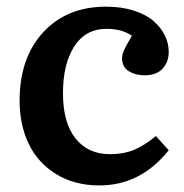

<svg xmlns="http://www.w3.org/2000/svg" viewBox="-20 -545 556 579"><path d="M279.8 14.2Q204.6 14.2 149.2 -20Q93.8 -54.2 66.4 -111.6Q39.1 -168.9 39.1 -241.2Q39.1 -370.6 110.4 -447.8Q181.6 -524.9 299.8 -524.9Q346.7 -524.9 383.8 -512.9Q420.9 -501 443.4 -481.2Q465.8 -461.4 477.3 -437.7Q488.8 -414.1 488.8 -389.2Q488.8 -357.4 470 -337.6Q451.2 -317.9 416 -317.9Q388.7 -317.9 368.4 -330.3Q348.1 -342.8 348.1 -370.1Q348.1 -380.9 354.5 -394.8Q360.8 -408.7 377.9 -437Q348.1 -458 301.8 -458Q237.8 -458 203.9 -405Q169.9 -352.1 169.9 -264.2Q169.9 -174.8 207.8 -127.4Q245.6 -80.1 311 -80.1Q354.5 -80.1 386.2 -94Q418 -107.9 450.2 -134.8L488.8 -91.8Q403.8 14.2 279.8 14.2Z"/></svg>

Font: Literata Book SemiBold
Style: Regular
Weight: 600
Designer: Latin by Veronika Burian and Jose Scaglione. Greek by Irene Vlachou. Cyrillic by Vera Evstafieva
Foundry: TypeTogether
Version: Version 2.003;PS 002.003;hotconv 1.0.88;makeotf.lib2.5.64775